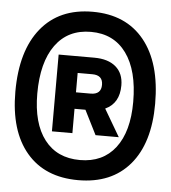

<svg xmlns="http://www.w3.org/2000/svg" viewBox="-50 -732 686 771"><g transform="rotate(5 293.0 -346.5)"><path d="M293 -7.3Q158.7 -7.3 85 -94.2Q11.2 -181.2 11.2 -339.4Q11.2 -504.4 85 -595.2Q158.7 -686 293 -686Q427.2 -686 501 -595.2Q574.7 -504.4 574.7 -339.4Q574.7 -181.2 501 -94.2Q427.2 -7.3 293 -7.3ZM293 -88.4Q385.3 -88.4 435.8 -154.1Q486.3 -219.7 486.3 -339.4Q486.3 -465.8 435.8 -535.4Q385.3 -605 293 -605Q200.7 -605 150.1 -535.4Q99.6 -465.8 99.6 -339.4Q99.6 -219.7 150.1 -154.1Q200.7 -88.4 293 -88.4ZM171.4 -193.4V-502.9H314.9Q371.1 -502.9 402.1 -476.3Q433.1 -449.7 433.1 -401.4Q433.1 -329.1 376.5 -303.2L440.9 -193.4H347.2L297.9 -291.5H253.9V-193.4ZM313 -436H253.9V-357.9H313Q355.5 -357.9 355.5 -397Q355.5 -436 313 -436Z"/></g></svg>

Font: Caskaydia Cove Medium
Style: Regular
Weight: 500
Monospace: yes
Designer: Aaron Bell
Foundry: Saja Typeworks
Version: Version 4.300; ttfautohint (v1.8.3)